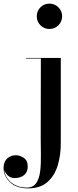

<svg xmlns="http://www.w3.org/2000/svg" viewBox="-125 -780 430 1060"><path d="M78 -690Q78 -719.2 98.2 -739.6Q118.4 -760 147.6 -760Q176.9 -760 197.4 -739.6Q218 -719.2 218 -690Q218 -660.8 197.4 -640.4Q176.9 -620 147.6 -620Q118.4 -620 98.2 -640.4Q78 -660.8 78 -690ZM210.6 -460V12Q210.6 77.5 193.4 134.1Q176.1 190.6 136.6 225.3Q97 260 30 260Q-33.8 260 -69.6 226.1Q-105.4 192.1 -105.4 146.6Q-105.4 113.1 -85.2 95.1Q-65.1 77 -38.4 77Q-15.1 77 6.4 91.5Q28 106 28 139Q28 171.4 7.4 187.2Q-13.2 203 -44.2 203Q-66.5 203 -81.9 188.6Q-97.4 174.2 -100.6 157.2Q-100.2 181.8 -84.9 204.3Q-69.5 226.9 -42.1 241.2Q-14.8 255.6 21.8 255.6Q57.8 255.6 74.8 230.8Q91.9 205.9 96.8 165.1Q101.8 124.2 100.8 75.6Q99.8 26.9 99.8 -20.8L100.6 -457H18V-460Z"/></svg>

Font: Bodoni* 72 Medium
Style: Regular
Weight: 500
Version: Version 1.002; ttfautohint (v0.97) -l 8 -r 50 -G 200 -x 14 -